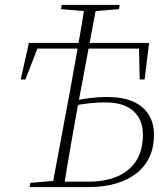

<svg xmlns="http://www.w3.org/2000/svg" viewBox="-20 -758 680 778"><path d="M64 -436 97 -584H584L566 -436H546L543 -578L559 -561H113L138 -578L83 -436ZM218 0 222 -22H340Q405 -22 454 -42.5Q503 -63 531 -105Q559 -147 559 -212Q559 -274 520 -308.5Q481 -343 407 -343Q373 -343 341.5 -339.5Q310 -336 276 -329L280 -350Q314 -357 346.5 -361Q379 -365 414 -365Q477 -365 519 -346.5Q561 -328 582.5 -293.5Q604 -259 604 -212Q604 -161 585.5 -121.5Q567 -82 532 -55Q497 -28 448.5 -14Q400 0 340 0ZM191 0 267 -408Q274 -447 281.5 -489Q289 -531 296.5 -573.5Q304 -616 311 -657.5Q318 -699 324 -738H372L292 -311Q278 -234 264.5 -156Q251 -78 239 0ZM227 -721 230 -738H465L462 -721L354 -712H334ZM100 0 103 -17 208 -26H224L220 0Z"/></svg>

Font: Source Serif 4 48pt Light
Style: Italic
Weight: 300
Italic angle: -12°
Designer: Frank Grießhammer
Foundry: Adobe Systems Incorporated
Version: Version 4.004;hotconv 1.0.116;makeotfexe 2.5.65601